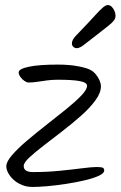

<svg xmlns="http://www.w3.org/2000/svg" viewBox="-20 -758 478 761"><path d="M330 -668Q346 -685 360.5 -701Q375 -717 387 -727.5Q399 -738 407 -738Q416 -738 423 -731Q430 -724 434 -714Q438 -704 438 -695Q438 -685 430.5 -675.5Q423 -666 406.5 -653.5Q390 -641 364 -620Q327 -591 311 -579Q295 -567 284 -567Q277 -567 271 -572Q265 -577 265 -586Q265 -600 281 -616.5Q297 -633 330 -668ZM340 -480Q351 -474 360 -463Q369 -452 374.5 -439.5Q380 -427 380 -416Q380 -390 358 -360Q336 -330 301 -299Q266 -268 227 -238Q188 -208 153 -181Q118 -154 96 -133.5Q74 -113 74 -100Q74 -76 111 -76Q165 -76 215.5 -81Q266 -86 305 -91Q344 -96 362 -96Q378 -96 385.5 -94Q393 -92 393 -82Q393 -71 371 -61Q349 -51 314.5 -43Q280 -35 241 -29Q202 -23 167 -20Q132 -17 109 -17Q87 -17 68 -24.5Q49 -32 35 -44.5Q21 -57 13 -71.5Q5 -86 5 -99Q5 -117 28 -143.5Q51 -170 87.5 -201Q124 -232 165 -264Q206 -296 242.5 -325.5Q279 -355 302 -379Q325 -403 325 -418Q325 -431 296.5 -436.5Q268 -442 209 -442Q188 -442 168 -439.5Q148 -437 129.5 -434Q111 -431 93 -431Q86 -431 76.5 -437.5Q67 -444 60.5 -453.5Q54 -463 54 -471Q54 -485 94.5 -493.5Q135 -502 209 -502Q256 -502 291.5 -495Q327 -488 340 -480Z"/></svg>

Font: Kalam Variable Light
Style: Regular
Weight: 300
Designer: Lipi Raval, Jonny Pinhorn
Foundry: Indian Type Foundry
Version: Version 3.000